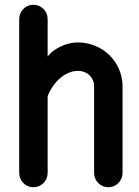

<svg xmlns="http://www.w3.org/2000/svg" viewBox="-20 -780 585 810"><path d="M181 -374C205 -437 258 -481 308 -481C353 -481 376 -448 377 -420V-50C377 -17 404 10 437 10C470 10 497 -17 497 -50V-421C494 -522 411 -601 308 -601C258 -601 206 -574 181 -542V-700C181 -733 154 -760 121 -760C88 -760 61 -733 61 -700V-50C61 -17 88 10 121 10C154 10 181 -17 181 -50Z"/></svg>

Font: LS
Style: Bold
Weight: 700
Designer: BSozoo
Foundry: BSozoo
Version: Version 001.000